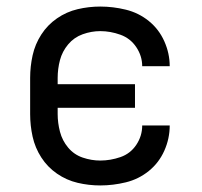

<svg xmlns="http://www.w3.org/2000/svg" viewBox="-20 -558 616 586"><path d="M286 8Q325 8 364 -1.5Q403 -11 434 -36Q465 -61 481.5 -98Q498 -135 498 -175H414Q414 -143 396 -116Q378 -89 347.5 -78.5Q317 -68 286 -68Q259 -68 232.5 -77Q206 -86 188 -107.5Q170 -129 163 -156Q156 -183 156 -210V-229H392V-301H156V-320Q156 -348 163 -374.5Q170 -401 188 -422.5Q206 -444 232.5 -453.5Q259 -463 286 -463Q317 -463 347.5 -452Q378 -441 396 -414Q414 -387 414 -356H498Q498 -395 481.5 -432Q465 -469 434 -494Q403 -519 364 -528.5Q325 -538 286 -538Q251 -538 217 -530Q183 -522 154 -502Q125 -482 106 -452.5Q87 -423 79.5 -389Q72 -355 72 -320V-210Q72 -175 79.5 -141Q87 -107 106 -77.5Q125 -48 154 -28Q183 -8 217 0Q251 8 286 8Z"/></svg>

Font: Iosevka SS01 Extended
Style: Regular
Weight: 400
Width: 7
Monospace: yes
Designer: Belleve Invis
Foundry: Belleve Invis
Version: Version 3.4.7; ttfautohint (v1.8.3)